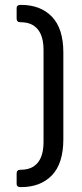

<svg xmlns="http://www.w3.org/2000/svg" viewBox="-20 -663 337 785"><path d="M48 89V46Q48 31 64 31H66Q110 31 134 2.5Q158 -26 158 -83V-458Q158 -515 134 -543.5Q110 -572 66 -572H64Q48 -572 48 -587V-630Q48 -643 64 -643H66Q146 -643 192.5 -594.5Q239 -546 239 -448V-94Q239 5 192.5 53.5Q146 102 66 102H64Q48 102 48 89Z"/></svg>

Font: Rajdhani SemiBold
Style: Regular
Weight: 600
Designer: Satya Rajpurohit, Jyotish Sonowal
Foundry: Indian Type Foundry
Version: Version 1.201 February 1, 2022